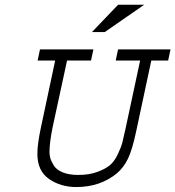

<svg xmlns="http://www.w3.org/2000/svg" viewBox="-20 -753 722 790"><path d="M144.5 -549.8H364.3L354.5 -503.9H255.9L196.3 -228.5Q183.6 -165 183.6 -127Q183.6 -115.2 187 -102.5Q190.4 -89.8 201.2 -72.3Q211.9 -54.7 237.8 -43.9Q263.7 -33.2 301.8 -33.2Q346.7 -33.2 379.9 -45.4Q413.1 -57.6 431.6 -72.8Q450.2 -87.9 464.4 -117.7Q478.5 -147.5 483.4 -166.5Q488.3 -185.5 496.1 -221.7L556.6 -503.9H456.1L465.8 -549.8H681.6L671.9 -503.9H602.5L541 -215.8Q524.4 -136.7 506.3 -99.6Q488.3 -62.5 460 -39.1Q391.6 16.6 293.9 16.6Q229.5 16.6 181.6 -16.6Q133.8 -49.8 133.8 -120.1Q133.8 -160.2 148.4 -228.5L207 -503.9H134.8ZM573.2 -733.4 411.1 -621.1H358.4L465.8 -733.4Z"/></svg>

Font: Thabit-Oblique
Style: Oblique
Weight: 500
Designer: Regenerated by Nadim Shaikli
Foundry: MAK Alagha
Version: 0.01